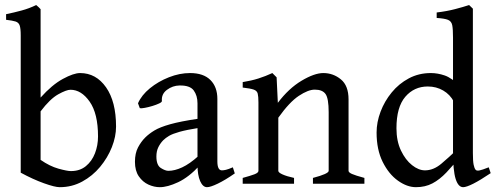

<svg xmlns="http://www.w3.org/2000/svg" viewBox="-20 -736 1992 769"><path d="M444.8 -229Q444.8 -189 428 -146.5Q411.1 -104 380.9 -67.6Q350.6 -31.2 309.3 -8.8Q268.1 13.7 219.2 13.7Q199.7 13.7 156 -2Q112.3 -17.6 63 -44.4V-594.7Q63 -622.1 58.8 -634Q54.7 -646 42.2 -649.9Q29.8 -653.8 4.4 -656.7V-679.2Q37.6 -686 67.1 -694.1Q96.7 -702.1 125 -715.8Q135.7 -707 142.6 -699.2V-345.2Q188.5 -396.5 231.7 -419.9Q274.9 -443.4 300.8 -443.4Q364.7 -443.4 404.8 -386.2Q444.8 -329.1 444.8 -229ZM372.6 -189.5Q372.6 -281.2 339.1 -328.9Q305.7 -376.5 262.2 -376.5Q246.1 -376.5 213.1 -358.2Q180.2 -339.8 142.6 -290V-95.7Q179.2 -70.3 214.1 -60.5Q249 -50.8 264.2 -50.8Q299.8 -50.8 324 -70.6Q348.1 -90.3 360.4 -122.1Q372.6 -153.8 372.6 -189.5Z M920.4 -41.5Q881.8 -14.6 852.3 -0.5Q822.8 13.7 809.1 13.7Q792.5 13.7 781.7 -10.5Q771 -34.7 771 -75.7V-322.3Q771 -353 755.9 -373.8Q740.7 -394.5 698.7 -393.6Q671.4 -393.1 648.7 -376.2Q626 -359.4 628.4 -331.5Q628.9 -327.1 617.7 -321.8Q606.4 -316.4 590.3 -311.5Q574.2 -306.6 559.8 -304Q545.4 -301.3 540 -302.7L532.7 -322.3Q546.9 -355 580.3 -382.3Q613.8 -409.7 656.5 -426.5Q699.2 -443.4 741.2 -443.4Q794.9 -443.4 822.8 -415.5Q850.6 -387.7 850.6 -339.8V-89.8Q850.6 -53.7 868.7 -53.7Q875.5 -53.7 885 -55.9Q894.5 -58.1 912.6 -65.9ZM775.4 -223.6Q726.6 -215.8 699 -208Q671.4 -200.2 657.2 -191.9Q643.1 -183.6 633.3 -173.8Q621.6 -161.6 614 -146Q606.4 -130.4 606.4 -109.4Q606.4 -74.2 624.3 -63Q642.1 -51.8 654.3 -51.8Q679.7 -51.8 709.7 -65.7Q739.7 -79.6 775.4 -111.8L779.3 -72.8Q736.3 -26.4 693.6 -6.3Q650.9 13.7 620.1 13.7Q597.2 13.7 574.2 3.2Q551.3 -7.3 535.9 -29.8Q520.5 -52.2 520.5 -87.9Q520.5 -122.1 532.7 -145.3Q544.9 -168.5 561.5 -185.1Q576.7 -200.2 598.4 -213.4Q620.1 -226.6 661.4 -238.3Q702.6 -250 775.4 -260.7Z M1233.4 0V-23.4Q1296.4 -40 1296.4 -51.8V-286.6Q1296.4 -341.8 1283.9 -359.4Q1271.5 -377 1240.7 -377Q1214.4 -377 1176.8 -352.1Q1139.2 -327.1 1094.7 -264.6V-51.8Q1094.7 -44.9 1111.6 -37.4Q1128.4 -29.8 1157.7 -23.4V0H952.1V-23.4Q982.4 -31.7 998.8 -37.8Q1015.1 -43.9 1015.1 -51.8V-325.7Q1015.1 -349.6 1012.2 -361.1Q1009.3 -372.6 996.1 -377.2Q982.9 -381.8 952.1 -385.3V-407.2Q986.3 -412.6 1014.9 -421.6Q1043.5 -430.7 1070.8 -443.4L1087.9 -426.3L1092.8 -324.2Q1136.2 -381.8 1187.7 -412.6Q1239.3 -443.4 1274.9 -443.4Q1314.5 -443.4 1345.2 -418.2Q1376 -393.1 1376 -337.9V-51.8Q1376 -45.4 1389.6 -39.3Q1403.3 -33.2 1439.5 -23.4V0Z M1945.3 -42.5Q1903.3 -14.2 1875.5 -0.2Q1847.7 13.7 1835 13.7Q1815.4 13.7 1804.9 -19.5Q1794.4 -52.7 1794.4 -129.4V-585Q1794.4 -619.1 1791.3 -635Q1788.1 -650.9 1774.4 -656.5Q1760.7 -662.1 1729 -664.1V-686Q1770 -690.9 1802.7 -699.5Q1835.4 -708 1858.9 -715.8L1874 -701.2V-123Q1874 -90.3 1877 -76.2Q1879.9 -62 1884.8 -56.2Q1888.7 -51.3 1899.7 -53.2Q1910.6 -55.2 1937.5 -65.9ZM1828.1 -114.7Q1795.4 -74.2 1768.1 -45.4Q1740.7 -16.6 1711.9 -1.5Q1683.1 13.7 1646 13.7Q1610.4 13.7 1573.7 -12.5Q1537.1 -38.6 1512.7 -87.6Q1488.3 -136.7 1488.3 -205.1Q1488.3 -246.6 1504.2 -288.6Q1520 -330.6 1548.8 -365.7Q1577.6 -400.9 1617.4 -422.1Q1657.2 -443.4 1705.6 -443.4Q1732.9 -443.4 1761 -433.8Q1789.1 -424.3 1824.7 -389.2Q1824.7 -361.3 1818.6 -349.4Q1812.5 -337.4 1797.9 -328.6Q1782.7 -357.4 1755.1 -373.5Q1727.5 -389.6 1693.4 -389.6Q1638.7 -389.6 1603.3 -348.4Q1567.9 -307.1 1567.9 -222.2Q1567.9 -170.9 1585.9 -133.1Q1604 -95.2 1630.4 -74.5Q1656.7 -53.7 1682.1 -53.7Q1715.8 -53.7 1747.1 -79.8Q1778.3 -106 1810.5 -137.2Q1816.4 -134.3 1821.5 -126.2Q1826.7 -118.2 1828.1 -114.7Z"/></svg>

Font: Namdhinggo
Style: Regular
Weight: 400
Designer: Victor Gaultney
Foundry: SIL International
Version: Version 3.001